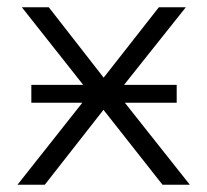

<svg xmlns="http://www.w3.org/2000/svg" viewBox="-20 -507 569 527"><path d="M28 0 240 -268V-234L40 -487H114L273 -283H256L416 -487H490L291 -237V-265L501 0H426L255 -217H273L103 0ZM66 -225V-274H465V-225Z"/></svg>

Font: Nunito Sans 11pt Light
Style: Regular
Weight: 300
Version: Version 3.101;gftools[0.9.27]